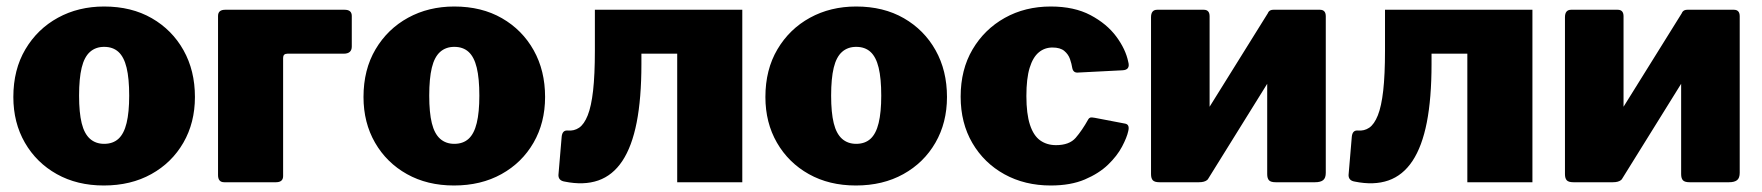

<svg xmlns="http://www.w3.org/2000/svg" viewBox="-20 -560 5416 590"><path d="M299 10Q217 10 154.5 -25Q92 -60 56.5 -121.5Q21 -183 21 -262Q21 -346 58 -408.5Q95 -471 158 -505.5Q221 -540 300 -540Q384 -540 446.5 -504Q509 -468 544 -405.5Q579 -343 579 -262Q579 -183 543.5 -121.5Q508 -60 445 -25Q382 10 299 10ZM300 -118Q327 -118 344 -133.5Q361 -149 369 -182Q377 -215 377 -266Q377 -319 369 -352Q361 -385 344 -400.5Q327 -416 300 -416Q274 -416 256.5 -400.5Q239 -385 231 -352Q223 -319 223 -266Q223 -214 231 -181.5Q239 -149 256.5 -133.5Q274 -118 300 -118Z M669 0Q650 0 650 -22V-511Q650 -530 672 -530H1039Q1061 -530 1061 -511V-417Q1061 -395 1036 -395H863Q850 -395 850 -382V-19Q850 0 828 0Z M1375 10Q1293 10 1230.5 -25Q1168 -60 1132.5 -121.5Q1097 -183 1097 -262Q1097 -346 1134 -408.5Q1171 -471 1234 -505.5Q1297 -540 1376 -540Q1460 -540 1522.5 -504Q1585 -468 1620 -405.5Q1655 -343 1655 -262Q1655 -183 1619.5 -121.5Q1584 -60 1521 -25Q1458 10 1375 10ZM1376 -118Q1403 -118 1420 -133.5Q1437 -149 1445 -182Q1453 -215 1453 -266Q1453 -319 1445 -352Q1437 -385 1420 -400.5Q1403 -416 1376 -416Q1350 -416 1332.5 -400.5Q1315 -385 1307 -352Q1299 -319 1299 -266Q1299 -214 1307 -181.5Q1315 -149 1332.5 -133.5Q1350 -118 1376 -118Z M1715 -2Q1696 -5 1696 -22L1706 -140Q1708 -160 1724 -159Q1744 -157 1759.5 -167.5Q1775 -178 1786 -205.5Q1797 -233 1802.5 -281.5Q1808 -330 1808 -404V-530H2261V0H2061V-395H1951V-363Q1951 -258 1936.5 -184Q1922 -110 1892.5 -65.5Q1863 -21 1818.5 -5.5Q1774 10 1715 -2Z M2610 10Q2528 10 2465.5 -25Q2403 -60 2367.5 -121.5Q2332 -183 2332 -262Q2332 -346 2369 -408.5Q2406 -471 2469 -505.5Q2532 -540 2611 -540Q2695 -540 2757.5 -504Q2820 -468 2855 -405.5Q2890 -343 2890 -262Q2890 -183 2854.5 -121.5Q2819 -60 2756 -25Q2693 10 2610 10ZM2611 -118Q2638 -118 2655 -133.5Q2672 -149 2680 -182Q2688 -215 2688 -266Q2688 -319 2680 -352Q2672 -385 2655 -400.5Q2638 -416 2611 -416Q2585 -416 2567.5 -400.5Q2550 -385 2542 -352Q2534 -319 2534 -266Q2534 -214 2542 -181.5Q2550 -149 2567.5 -133.5Q2585 -118 2611 -118Z M3209 -540Q3281 -540 3331 -513.5Q3381 -487 3410 -448Q3439 -409 3447 -370Q3454 -345 3429 -344L3292 -337Q3278 -336 3275 -351Q3273 -364 3268 -378.5Q3263 -393 3250.5 -403.5Q3238 -414 3214 -414Q3190 -414 3172 -399Q3154 -384 3144 -351.5Q3134 -319 3134 -265Q3134 -210 3145 -176.5Q3156 -143 3176.5 -128.5Q3197 -114 3225 -114Q3266 -114 3285.5 -136.5Q3305 -159 3324 -193Q3326 -197 3330 -198.5Q3334 -200 3344 -198L3438 -180Q3452 -177 3447 -157Q3443 -138 3428 -109.5Q3413 -81 3385 -54Q3357 -27 3313.5 -8.5Q3270 10 3209 10Q3129 10 3066.5 -24.5Q3004 -59 2968 -120.5Q2932 -182 2932 -263Q2932 -346 2968.5 -408Q3005 -470 3067.5 -505Q3130 -540 3209 -540Z M3697 -510V-29Q3697 -13 3689 -6.5Q3681 0 3664 0H3543Q3528 0 3522.5 -6Q3517 -12 3517 -25V-507Q3517 -530 3536 -530H3679Q3697 -530 3697 -510ZM4054 -510V-29Q4054 -13 4046 -6.5Q4038 0 4021 0H3900Q3885 0 3879.5 -6Q3874 -12 3874 -25V-507Q3874 -530 3893 -530H4036Q4054 -530 4054 -510ZM3877 -521 3970 -457 3691 -8 3598 -73Z M4143 -2Q4124 -5 4124 -22L4134 -140Q4136 -160 4152 -159Q4172 -157 4187.5 -167.5Q4203 -178 4214 -205.5Q4225 -233 4230.5 -281.5Q4236 -330 4236 -404V-530H4689V0H4489V-395H4379V-363Q4379 -258 4364.5 -184Q4350 -110 4320.5 -65.5Q4291 -21 4246.5 -5.5Q4202 10 4143 -2Z M4969 -510V-29Q4969 -13 4961 -6.5Q4953 0 4936 0H4815Q4800 0 4794.5 -6Q4789 -12 4789 -25V-507Q4789 -530 4808 -530H4951Q4969 -530 4969 -510ZM5326 -510V-29Q5326 -13 5318 -6.5Q5310 0 5293 0H5172Q5157 0 5151.5 -6Q5146 -12 5146 -25V-507Q5146 -530 5165 -530H5308Q5326 -530 5326 -510ZM5149 -521 5242 -457 4963 -8 4870 -73Z"/></svg>

Font: Libre Franklin Black
Style: Regular
Weight: 900
Designer: Pablo Impallari, Rodrigo Fuenzalida, Nhung Nguyen
Foundry: Impallari Type
Version: Version 3.000